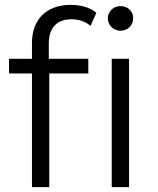

<svg xmlns="http://www.w3.org/2000/svg" viewBox="-20 -767 649 787"><path d="M182 0V-466H342V-526H180V-588C180 -653 213 -688 273 -688C304 -688 331 -678 351 -661L375 -714C350 -737 310 -747 270 -747C167 -747 111 -684 111 -591V-526H17V-466H111V0ZM474 -641C505 -641 526 -665 526 -693C526 -721 503 -742 474 -742C445 -742 422 -720 422 -692C422 -664 445 -641 474 -641ZM509 0V-526H438V0Z"/></svg>

Font: Montserrat Z
Style: Regular
Weight: 400
Designer: Julieta Ulanovsky
Foundry: Julieta Ulanovsky
Version: Version 8.000